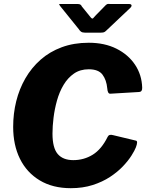

<svg xmlns="http://www.w3.org/2000/svg" viewBox="-20 -976 771 1006"><path d="M445 -752Q528 -752 590 -721Q652 -690 687.5 -637Q723 -584 725 -517Q726 -495 709 -494L558 -485Q544 -484 542 -513Q538 -557 517 -585Q496 -613 445 -613Q400 -613 367.5 -590.5Q335 -568 313 -531Q291 -494 278.5 -449Q266 -404 260.5 -359Q255 -314 255 -276Q255 -201 282.5 -169Q310 -137 364 -137Q420 -137 466 -165.5Q512 -194 544 -259Q551 -274 572 -268L693 -239Q704 -236 692 -204Q686 -188 669 -161Q652 -134 624 -104.5Q596 -75 556.5 -49Q517 -23 465.5 -6.5Q414 10 351 10Q256 10 188 -31Q120 -72 84.5 -144Q49 -216 49 -311Q49 -381 65 -445.5Q81 -510 113 -565.5Q145 -621 192.5 -663Q240 -705 303.5 -728.5Q367 -752 445 -752ZM535 -950Q542 -956 547 -955.5Q552 -955 560 -955H656Q667 -955 669 -949Q671 -943 662 -934L535 -814Q530 -809 524.5 -807Q519 -805 509 -805H424Q411 -805 404 -810.5Q397 -816 393 -823L297 -942Q292 -949 290 -952Q288 -955 296 -955H387Q396 -955 401 -952Q406 -949 409 -942L452 -889Q462 -875 467.5 -880Q473 -885 483 -897L535 -950Z"/></svg>

Font: Libre Franklin Thin ExtraBold
Style: Italic
Weight: 800
Italic angle: -8°
Version: Version 2.000